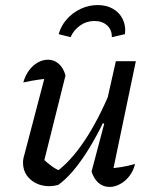

<svg xmlns="http://www.w3.org/2000/svg" viewBox="-20 -732 604 759"><path d="M239 -434 152 -86 146 -108Q164 -90 184 -75.5Q204 -61 222 -55L201 -52Q257 -91 313 -174Q369 -257 418 -376L431 -341Q404 -278 376.5 -224.5Q349 -171 321 -127.5Q293 -84 265 -52Q237 -20 210 -1Q191 4 176 4Q131 4 101 -22Q71 -48 71 -89Q71 -104 76 -119L166 -462L205 -425Q169 -422 135.5 -417.5Q102 -413 72 -406Q80 -434 95 -454Q110 -474 129.5 -485Q149 -496 170 -496Q193 -496 211.5 -480.5Q230 -465 239 -434ZM342 -54 392 -243 383 -246 438 -490H517L420 -26L403 -66Q432 -67 459.5 -71.5Q487 -76 514 -84Q507 -56 491.5 -36Q476 -16 455 -4.5Q434 7 413 7Q388 7 369.5 -9Q351 -25 342 -54ZM366 -712Q401 -712 427 -697Q453 -682 465.5 -655.5Q478 -629 474 -597L422 -585Q423 -613 404 -631Q385 -649 353 -649Q322 -649 296.5 -631Q271 -613 259 -585L212 -597Q221 -630 244 -656Q267 -682 299 -697Q331 -712 366 -712Z"/></svg>

Font: Piazzolla Thin Medium
Style: Italic
Weight: 500
Italic angle: -11.3°
Version: Version 2.005